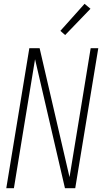

<svg xmlns="http://www.w3.org/2000/svg" viewBox="-20 -988 540 1008"><path d="M13 0 134 -735H188L345 -58Q361 -154 376.5 -249.5Q392 -345 408 -441L456 -735H496L375 0H321L164 -677Q148 -581 132.5 -485.5Q117 -390 101 -294L53 0ZM322 -804 297 -826 424 -968 455 -942Z"/></svg>

Font: Iosevka Extralight Oblique
Style: Regular
Weight: 200
Italic angle: -9°
Monospace: yes
Designer: Belleve Invis
Foundry: Belleve Invis
Version: Version 32.5.0; ttfautohint (v1.8.4)